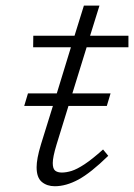

<svg xmlns="http://www.w3.org/2000/svg" viewBox="-20 -636 466 666"><path d="M163 -70.5Q163 -51 171.2 -44.2Q179.5 -37.5 194.5 -37.5Q210 -37.5 228.5 -43.2Q247 -49 273.2 -66.2Q299.5 -83.5 337.5 -117.5L355.5 -95.5Q294.5 -36 251.8 -13Q209 10 170 10Q143 10 125 -5Q107 -20 107 -56Q107 -70 110.5 -89.2Q114 -108.5 122.5 -136.5L163.5 -268.5H64L77 -312H177L226 -472H95L95.5 -512H238.5L271 -616.5H325L292.5 -512H425.5V-472H280.5L231 -312H363.5L350.5 -268.5H217.5L176 -134Q163 -91 163 -70.5Z"/></svg>

Font: Newsreader 6pt Light
Style: Italic
Weight: 300
Italic angle: -17°
Designer: Hugues Gentile
Foundry: Production Type
Version: Version 1.003; ttfautohint (v1.8.3)